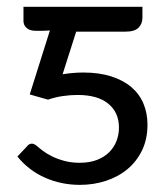

<svg xmlns="http://www.w3.org/2000/svg" viewBox="-20 -526 483 552"><path d="M160 -312.5Q175 -315 190 -316.2Q205 -317.5 219.5 -317.5Q265.5 -317.5 300.2 -306.2Q335 -295 358 -275.2Q381 -255.5 392.5 -228Q404 -200.5 404 -167.5Q404 -126.5 388.8 -94.5Q373.5 -62.5 347 -40.2Q320.5 -18 285 -6.2Q249.5 5.5 209.5 5.5Q156.5 5.5 109.8 -15Q63 -35.5 30 -76L56.5 -104Q60.5 -109.5 64.2 -111.2Q68 -113 71.5 -113Q75.5 -113 79.2 -111Q83 -109 86.5 -106Q92 -101 102.8 -92.8Q113.5 -84.5 129 -76.8Q144.5 -69 164.8 -63.5Q185 -58 209 -58Q237.5 -58 258.8 -66.2Q280 -74.5 294 -88.5Q308 -102.5 315 -120.8Q322 -139 322 -159Q322 -203 291.2 -228Q260.5 -253 203 -253Q182.5 -253 160.2 -249.8Q138 -246.5 118 -239.5L65.5 -254.5L123.5 -438.5Q118 -438 112.5 -437.8Q107 -437.5 101.5 -437.5H82Q72.5 -437.5 66 -440Q59.5 -442.5 55.2 -446.8Q51 -451 49.2 -456Q47.5 -461 47.5 -465.5V-506.5H389.5V-475.5Q389.5 -457.5 378.2 -446.2Q367 -435 340.5 -435H199Z"/></svg>

Font: Lato
Style: Regular
Weight: 400
Designer: Lukasz Dziedzic with Adam Twardoch and Botio Nikoltchev
Foundry: tyPoland Lukasz Dziedzic
Version: Version 2.015; 2015-08-06; http://www.latofonts.com/